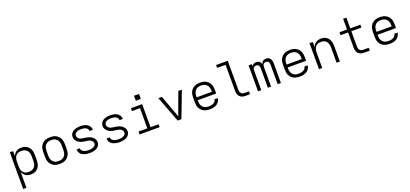

<svg xmlns="http://www.w3.org/2000/svg" viewBox="47 -2066 7706 3612"><g transform="rotate(-20 3900.0 -260.0)"><path d="M91 215V-520H156V-419Q166 -444 182.5 -465.5Q199 -487 221.5 -501.5Q244 -516 270.5 -522Q297 -528 324 -528Q352 -528 379 -522Q406 -516 429.5 -501.5Q453 -487 470.5 -465Q488 -443 498.5 -417.5Q509 -392 513 -365Q517 -338 517 -310V-210Q517 -182 513 -155Q509 -128 498.5 -102.5Q488 -77 470.5 -55Q453 -33 429.5 -18.5Q406 -4 379 2Q352 8 324 8Q297 8 270.5 2Q244 -4 221.5 -18.5Q199 -33 182.5 -54.5Q166 -76 156 -101V215ZM301 -50Q322 -50 342.5 -54Q363 -58 381.5 -68Q400 -78 414 -94Q428 -110 436.5 -129Q445 -148 448.5 -168.5Q452 -189 452 -210V-310Q452 -331 448.5 -351.5Q445 -372 436.5 -391Q428 -410 414 -426Q400 -442 381.5 -452Q363 -462 342.5 -466Q322 -470 301 -470Q280 -470 260 -466Q240 -462 222.5 -451.5Q205 -441 191.5 -425Q178 -409 170 -390Q162 -371 159 -350.5Q156 -330 156 -310V-210Q156 -190 159 -169.5Q162 -149 170 -130Q178 -111 191.5 -95Q205 -79 222.5 -68.5Q240 -58 260 -54Q280 -50 301 -50Z M900 8Q871 8 842 3Q813 -2 787 -15.5Q761 -29 740 -50Q719 -71 706 -97Q693 -123 688 -152Q683 -181 683 -210V-310Q683 -339 688 -368Q693 -397 706 -423Q719 -449 740 -470Q761 -491 787 -504.5Q813 -518 842 -523Q871 -528 900 -528Q929 -528 958 -523Q987 -518 1013 -504.5Q1039 -491 1060 -470Q1081 -449 1094 -423Q1107 -397 1112 -368Q1117 -339 1117 -310V-210Q1117 -181 1112 -152Q1107 -123 1094 -97Q1081 -71 1060 -50Q1039 -29 1013 -15.5Q987 -2 958 3Q929 8 900 8ZM900 -50Q921 -50 942 -54Q963 -58 981 -68Q999 -78 1013.5 -93.5Q1028 -109 1036.5 -128Q1045 -147 1048.5 -168Q1052 -189 1052 -210V-310Q1052 -331 1048.5 -352Q1045 -373 1036.5 -392Q1028 -411 1013.5 -426.5Q999 -442 981 -452Q963 -462 942 -466Q921 -470 900 -470Q879 -470 858 -466Q837 -462 819 -452Q801 -442 786.5 -426.5Q772 -411 763.5 -392Q755 -373 751.5 -352Q748 -331 748 -310V-210Q748 -189 751.5 -168Q755 -147 763.5 -128Q772 -109 786.5 -93.5Q801 -78 819 -68Q837 -58 858 -54Q879 -50 900 -50Z M1499 8Q1475 8 1451.5 5.5Q1428 3 1405 -3.5Q1382 -10 1361 -21.5Q1340 -33 1323.5 -50.5Q1307 -68 1298 -90.5Q1289 -113 1289 -137Q1289 -138 1289 -138.5Q1289 -139 1289 -140H1354Q1354 -140 1354 -139.5Q1354 -139 1354 -139Q1354 -123 1361 -108.5Q1368 -94 1380 -83.5Q1392 -73 1406.5 -66.5Q1421 -60 1436.5 -56.5Q1452 -53 1467.5 -51.5Q1483 -50 1499 -50Q1514 -50 1529.5 -51Q1545 -52 1560.5 -55.5Q1576 -59 1590.5 -65Q1605 -71 1617 -80.5Q1629 -90 1636.5 -104Q1644 -118 1644 -134Q1644 -153 1633.5 -170.5Q1623 -188 1606.5 -199Q1590 -210 1571 -215.5Q1552 -221 1532.5 -224Q1513 -227 1493.5 -229Q1474 -231 1454.5 -235Q1435 -239 1416.5 -245Q1398 -251 1380.5 -261Q1363 -271 1348 -284Q1333 -297 1322 -313Q1311 -329 1305 -348Q1299 -367 1299 -387Q1299 -410 1307.5 -432Q1316 -454 1331.5 -471Q1347 -488 1367.5 -499Q1388 -510 1410 -516.5Q1432 -523 1455 -525.5Q1478 -528 1501 -528Q1524 -528 1547 -525.5Q1570 -523 1592.5 -516.5Q1615 -510 1635 -498Q1655 -486 1670.5 -469Q1686 -452 1694.5 -430Q1703 -408 1703 -385Q1703 -384 1703 -383Q1703 -382 1703 -382H1638Q1638 -382 1638 -382.5Q1638 -383 1638 -383Q1638 -398 1631.5 -412Q1625 -426 1614 -436.5Q1603 -447 1589.5 -453.5Q1576 -460 1561 -463.5Q1546 -467 1531 -468.5Q1516 -470 1501 -470Q1486 -470 1471 -469Q1456 -468 1441.5 -464.5Q1427 -461 1413.5 -455Q1400 -449 1388.5 -439Q1377 -429 1370.5 -415.5Q1364 -402 1364 -387Q1364 -367 1374.5 -349.5Q1385 -332 1401 -321Q1417 -310 1436.5 -304.5Q1456 -299 1475.5 -296.5Q1495 -294 1514.5 -291.5Q1534 -289 1553 -285Q1572 -281 1591 -275Q1610 -269 1627 -259.5Q1644 -250 1659 -236.5Q1674 -223 1685.5 -207Q1697 -191 1703 -172Q1709 -153 1709 -133Q1709 -110 1699.5 -87.5Q1690 -65 1674 -48Q1658 -31 1636.5 -20Q1615 -9 1592.5 -3Q1570 3 1546 5.5Q1522 8 1499 8Z M2099 8Q2075 8 2051.5 5.5Q2028 3 2005 -3.5Q1982 -10 1961 -21.5Q1940 -33 1923.5 -50.5Q1907 -68 1898 -90.5Q1889 -113 1889 -137Q1889 -138 1889 -138.5Q1889 -139 1889 -140H1954Q1954 -140 1954 -139.5Q1954 -139 1954 -139Q1954 -123 1961 -108.5Q1968 -94 1980 -83.5Q1992 -73 2006.5 -66.5Q2021 -60 2036.5 -56.5Q2052 -53 2067.5 -51.5Q2083 -50 2099 -50Q2114 -50 2129.5 -51Q2145 -52 2160.5 -55.5Q2176 -59 2190.5 -65Q2205 -71 2217 -80.5Q2229 -90 2236.5 -104Q2244 -118 2244 -134Q2244 -153 2233.5 -170.5Q2223 -188 2206.5 -199Q2190 -210 2171 -215.5Q2152 -221 2132.5 -224Q2113 -227 2093.5 -229Q2074 -231 2054.5 -235Q2035 -239 2016.5 -245Q1998 -251 1980.5 -261Q1963 -271 1948 -284Q1933 -297 1922 -313Q1911 -329 1905 -348Q1899 -367 1899 -387Q1899 -410 1907.5 -432Q1916 -454 1931.5 -471Q1947 -488 1967.5 -499Q1988 -510 2010 -516.5Q2032 -523 2055 -525.5Q2078 -528 2101 -528Q2124 -528 2147 -525.5Q2170 -523 2192.5 -516.5Q2215 -510 2235 -498Q2255 -486 2270.5 -469Q2286 -452 2294.5 -430Q2303 -408 2303 -385Q2303 -384 2303 -383Q2303 -382 2303 -382H2238Q2238 -382 2238 -382.5Q2238 -383 2238 -383Q2238 -398 2231.5 -412Q2225 -426 2214 -436.5Q2203 -447 2189.5 -453.5Q2176 -460 2161 -463.5Q2146 -467 2131 -468.5Q2116 -470 2101 -470Q2086 -470 2071 -469Q2056 -468 2041.5 -464.5Q2027 -461 2013.5 -455Q2000 -449 1988.5 -439Q1977 -429 1970.5 -415.5Q1964 -402 1964 -387Q1964 -367 1974.5 -349.5Q1985 -332 2001 -321Q2017 -310 2036.5 -304.5Q2056 -299 2075.5 -296.5Q2095 -294 2114.5 -291.5Q2134 -289 2153 -285Q2172 -281 2191 -275Q2210 -269 2227 -259.5Q2244 -250 2259 -236.5Q2274 -223 2285.5 -207Q2297 -191 2303 -172Q2309 -153 2309 -133Q2309 -110 2299.5 -87.5Q2290 -65 2274 -48Q2258 -31 2236.5 -20Q2215 -9 2192.5 -3Q2170 3 2146 5.5Q2122 8 2099 8Z M2499 0V-58H2676V-462H2515V-520H2740V-58H2901V0ZM2750 -620H2650V-720H2750Z M3263 0 3065 -520H3136L3263 -173Q3273 -147 3282 -120.5Q3291 -94 3300 -68Q3309 -94 3318 -120.5Q3327 -147 3337 -173L3464 -520H3535L3337 0Z M3902 8Q3873 8 3844 3Q3815 -2 3788.5 -15Q3762 -28 3741 -49Q3720 -70 3706.5 -96.5Q3693 -123 3688 -152Q3683 -181 3683 -210V-310Q3683 -339 3688 -368Q3693 -397 3706 -423Q3719 -449 3740 -470Q3761 -491 3787 -504.5Q3813 -518 3842 -523Q3871 -528 3900 -528Q3929 -528 3958 -523Q3987 -518 4013 -504.5Q4039 -491 4060 -470Q4081 -449 4094 -423Q4107 -397 4112 -368Q4117 -339 4117 -310V-231H3748V-210Q3748 -189 3751.5 -168Q3755 -147 3764 -128Q3773 -109 3787.5 -93.5Q3802 -78 3820.5 -68Q3839 -58 3860 -54Q3881 -50 3902 -50Q3918 -50 3934 -51.5Q3950 -53 3965.5 -57Q3981 -61 3995.5 -68Q4010 -75 4022 -85.5Q4034 -96 4041.5 -110.5Q4049 -125 4050 -141H4115Q4113 -117 4103.5 -94.5Q4094 -72 4078 -54Q4062 -36 4041 -23.5Q4020 -11 3997 -4Q3974 3 3950 5.5Q3926 8 3902 8ZM4052 -289V-310Q4052 -331 4048.5 -352Q4045 -373 4036.5 -392Q4028 -411 4013.5 -426.5Q3999 -442 3981 -452Q3963 -462 3942 -466Q3921 -470 3900 -470Q3879 -470 3858 -466Q3837 -462 3819 -452Q3801 -442 3786.5 -426.5Q3772 -411 3763.5 -392Q3755 -373 3751.5 -352Q3748 -331 3748 -310V-289Z M4622 0Q4602 0 4581 -3.5Q4560 -7 4541.5 -16Q4523 -25 4508 -40Q4493 -55 4484 -74Q4475 -93 4471.5 -113.5Q4468 -134 4468 -155V-677H4299V-735H4532V-155Q4532 -136 4537 -117.5Q4542 -99 4554.5 -84.5Q4567 -70 4585.5 -64Q4604 -58 4622 -58H4711V0Z M4871 0V-520H4936V-475Q4942 -487 4951 -497.5Q4960 -508 4972 -515Q4984 -522 4997.5 -525Q5011 -528 5025 -528Q5042 -528 5058 -523.5Q5074 -519 5087.5 -509Q5101 -499 5110 -484.5Q5119 -470 5124 -454Q5129 -470 5138 -484.5Q5147 -499 5160 -509Q5173 -519 5189 -523.5Q5205 -528 5222 -528Q5238 -528 5254 -524Q5270 -520 5283 -510Q5296 -500 5305 -486.5Q5314 -473 5319.5 -457.5Q5325 -442 5327 -426Q5329 -410 5329 -393V0H5264V-393Q5264 -408 5261 -422Q5258 -436 5249 -447.5Q5240 -459 5226.5 -464.5Q5213 -470 5198 -470Q5184 -470 5170.5 -464.5Q5157 -459 5148 -447.5Q5139 -436 5135.5 -422Q5132 -408 5132 -393V0H5068V-393Q5068 -408 5064.5 -422Q5061 -436 5052 -447.5Q5043 -459 5029.5 -464.5Q5016 -470 5002 -470Q4987 -470 4973.5 -464.5Q4960 -459 4951 -447.5Q4942 -436 4939 -422Q4936 -408 4936 -393V0Z M5702 8Q5673 8 5644 3Q5615 -2 5588.5 -15Q5562 -28 5541 -49Q5520 -70 5506.5 -96.5Q5493 -123 5488 -152Q5483 -181 5483 -210V-310Q5483 -339 5488 -368Q5493 -397 5506 -423Q5519 -449 5540 -470Q5561 -491 5587 -504.5Q5613 -518 5642 -523Q5671 -528 5700 -528Q5729 -528 5758 -523Q5787 -518 5813 -504.5Q5839 -491 5860 -470Q5881 -449 5894 -423Q5907 -397 5912 -368Q5917 -339 5917 -310V-231H5548V-210Q5548 -189 5551.5 -168Q5555 -147 5564 -128Q5573 -109 5587.5 -93.5Q5602 -78 5620.5 -68Q5639 -58 5660 -54Q5681 -50 5702 -50Q5718 -50 5734 -51.5Q5750 -53 5765.5 -57Q5781 -61 5795.5 -68Q5810 -75 5822 -85.5Q5834 -96 5841.5 -110.5Q5849 -125 5850 -141H5915Q5913 -117 5903.5 -94.5Q5894 -72 5878 -54Q5862 -36 5841 -23.5Q5820 -11 5797 -4Q5774 3 5750 5.5Q5726 8 5702 8ZM5852 -289V-310Q5852 -331 5848.5 -352Q5845 -373 5836.5 -392Q5828 -411 5813.5 -426.5Q5799 -442 5781 -452Q5763 -462 5742 -466Q5721 -470 5700 -470Q5679 -470 5658 -466Q5637 -462 5619 -452Q5601 -442 5586.5 -426.5Q5572 -411 5563.5 -392Q5555 -373 5551.5 -352Q5548 -331 5548 -310V-289Z M6091 0V-520H6156V-419Q6166 -444 6182.5 -465.5Q6199 -487 6221.5 -501.5Q6244 -516 6270.5 -522Q6297 -528 6323 -528Q6350 -528 6377 -522Q6404 -516 6426.5 -501Q6449 -486 6465.5 -464Q6482 -442 6492 -416.5Q6502 -391 6505.5 -364Q6509 -337 6509 -310V0H6444V-310Q6444 -330 6441 -350.5Q6438 -371 6430 -390Q6422 -409 6409 -424.5Q6396 -440 6378.5 -451Q6361 -462 6340.5 -466Q6320 -470 6300 -470Q6280 -470 6259.5 -466Q6239 -462 6221.5 -451Q6204 -440 6191 -424.5Q6178 -409 6170 -390Q6162 -371 6159 -350.5Q6156 -330 6156 -310V0Z M6997 0Q6976 0 6955.5 -3.5Q6935 -7 6916.5 -16Q6898 -25 6883 -40Q6868 -55 6858.5 -74Q6849 -93 6845.5 -113.5Q6842 -134 6842 -155V-462H6691V-520H6842V-735H6907V-520H7109V-462H6907V-155Q6907 -136 6912 -117.5Q6917 -99 6929.5 -84.5Q6942 -70 6960 -64Q6978 -58 6997 -58H7109V0Z M7502 8Q7473 8 7444 3Q7415 -2 7388.5 -15Q7362 -28 7341 -49Q7320 -70 7306.5 -96.5Q7293 -123 7288 -152Q7283 -181 7283 -210V-310Q7283 -339 7288 -368Q7293 -397 7306 -423Q7319 -449 7340 -470Q7361 -491 7387 -504.5Q7413 -518 7442 -523Q7471 -528 7500 -528Q7529 -528 7558 -523Q7587 -518 7613 -504.5Q7639 -491 7660 -470Q7681 -449 7694 -423Q7707 -397 7712 -368Q7717 -339 7717 -310V-231H7348V-210Q7348 -189 7351.5 -168Q7355 -147 7364 -128Q7373 -109 7387.5 -93.5Q7402 -78 7420.5 -68Q7439 -58 7460 -54Q7481 -50 7502 -50Q7518 -50 7534 -51.5Q7550 -53 7565.5 -57Q7581 -61 7595.5 -68Q7610 -75 7622 -85.5Q7634 -96 7641.5 -110.5Q7649 -125 7650 -141H7715Q7713 -117 7703.5 -94.5Q7694 -72 7678 -54Q7662 -36 7641 -23.5Q7620 -11 7597 -4Q7574 3 7550 5.5Q7526 8 7502 8ZM7652 -289V-310Q7652 -331 7648.5 -352Q7645 -373 7636.5 -392Q7628 -411 7613.5 -426.5Q7599 -442 7581 -452Q7563 -462 7542 -466Q7521 -470 7500 -470Q7479 -470 7458 -466Q7437 -462 7419 -452Q7401 -442 7386.5 -426.5Q7372 -411 7363.5 -392Q7355 -373 7351.5 -352Q7348 -331 7348 -310V-289Z"/></g></svg>

Font: Iosevka SS04 Light Extended
Style: Regular
Weight: 300
Width: 7
Monospace: yes
Designer: Belleve Invis
Foundry: Belleve Invis
Version: Version 19.0.0; ttfautohint (v1.8.4)